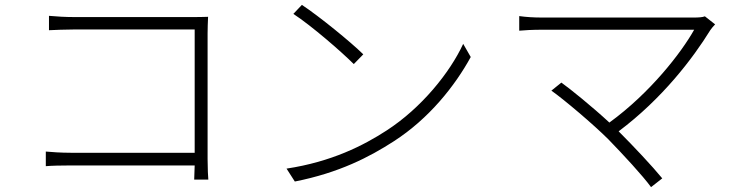

<svg xmlns="http://www.w3.org/2000/svg" viewBox="-20 -736 3040 788"><path d="M168 -114V-54C191 -56 230 -57 272 -57H779L777 1H835C834 -6 832 -47 832 -83V-599C832 -618 833 -646 834 -667C812 -666 789 -666 767 -666H282C251 -666 212 -668 181 -671V-612C202 -613 248 -615 283 -615H779V-109H271C231 -109 188 -112 168 -114Z M1219 -716 1184 -679C1259 -630 1382 -523 1432 -473L1471 -513C1418 -565 1290 -669 1219 -716ZM1156 -44 1190 9C1372 -27 1497 -92 1596 -156C1742 -250 1848 -385 1912 -502L1881 -556C1827 -439 1710 -293 1566 -200C1472 -139 1341 -72 1156 -44Z M2477 -164C2539 -100 2617 -16 2652 32L2698 -4C2658 -53 2581 -135 2519 -197C2699 -332 2824 -497 2895 -612C2900 -619 2907 -628 2915 -636L2873 -669C2863 -665 2847 -664 2826 -664C2730 -664 2249 -664 2205 -664C2170 -664 2139 -666 2111 -670V-610C2130 -612 2167 -614 2205 -614C2252 -614 2738 -614 2829 -614C2777 -521 2649 -355 2481 -233C2412 -297 2318 -373 2284 -397L2243 -364C2293 -329 2416 -225 2477 -164Z"/></svg>

Font: Noto Sans TC Light
Style: Regular
Weight: 300
Designer: Ryoko NISHIZUKA 西塚涼子 (kana, bopomofo & ideographs); Paul D. Hunt (Latin, Greek & Cyrillic); Sandoll Communications 산돌커뮤니
Foundry: Adobe
Version: Version 2.004;hotconv 1.0.118;makeotfexe 2.5.65603